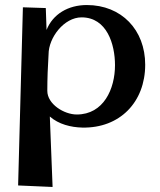

<svg xmlns="http://www.w3.org/2000/svg" viewBox="-20 -505 634 763"><path d="M437 -246C437 -152 392 -50 285 -50C235 -50 168 -91 168 -144C168 -192 170 -242 173 -289C173 -356 235 -436 304 -436C405 -436 437 -329 437 -246ZM162 -473 71 -476 52 232 189 238 178 -42C213 -11 262 1 307 2C456 5 557 -99 557 -248C557 -386 463 -485 325 -485C251 -485 190 -449 165 -386Z"/></svg>

Font: Original Surfer
Style: Regular
Weight: 400
Designer: Astigmatic (AOETI)
Foundry: Astigmatic (AOETI)
Version: Version 1.001